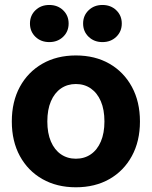

<svg xmlns="http://www.w3.org/2000/svg" viewBox="-20 -754 620 785"><path d="M290.2 11.7Q212.4 11.7 153.3 -21.9Q94.2 -55.5 61.2 -116.1Q28.3 -176.6 28.3 -257.4Q28.3 -338.3 61.2 -399Q94.2 -459.6 153.3 -493.5Q212.4 -527.3 290.2 -527.3Q368.6 -527.3 427.5 -493.5Q486.3 -459.6 519.2 -399Q552.2 -338.3 552.2 -257.4Q552.2 -176.6 519.2 -116.1Q486.3 -55.5 427.5 -21.9Q368.6 11.7 290.2 11.7ZM290.2 -105.1Q325.4 -105.1 351.6 -123.3Q377.8 -141.4 392.4 -175.6Q407 -209.8 407 -257.4Q407 -305.6 392.4 -339.7Q377.8 -373.8 351.6 -392.1Q325.4 -410.5 290.2 -410.5Q255.6 -410.5 229.1 -392.3Q202.7 -374 188.1 -339.8Q173.5 -305.6 173.5 -257.4Q173.5 -209.6 188.1 -175.5Q202.7 -141.4 229 -123.3Q255.4 -105.1 290.2 -105.1ZM398.9 -581.9Q364.9 -581.9 342.4 -603.5Q319.8 -625.2 319.8 -657.8Q319.8 -690.5 342.4 -712.1Q364.9 -733.7 398.9 -733.7Q432.9 -733.7 455.4 -712.1Q477.9 -690.5 477.9 -657.8Q477.9 -625.2 455.4 -603.5Q432.9 -581.9 398.9 -581.9ZM181.5 -581.9Q147.3 -581.9 124.9 -603.5Q102.5 -625.2 102.5 -657.8Q102.5 -690.5 124.9 -712.1Q147.3 -733.7 181.5 -733.7Q215.6 -733.7 238.1 -712.1Q260.6 -690.5 260.6 -657.8Q260.6 -625.2 238.1 -603.5Q215.6 -581.9 181.5 -581.9Z"/></svg>

Font: Inter Khmer Looped
Style: Regular
Weight: 400
Designer: Rasmus Andersson, Sovichet Tep
Foundry: Anagata Design
Version: Version 1.000